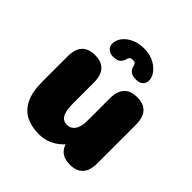

<svg xmlns="http://www.w3.org/2000/svg" viewBox="-183 -828 985 985"><g transform="rotate(45 309.5 -336.0)"><path d="M158.5 -481Q253.5 -481 253.5 -376V-223Q253.5 -176 266 -150.8Q278.5 -125.5 308.5 -125.5Q328.5 -125.5 341.8 -136.5Q355 -147.5 361.8 -167.2Q368.5 -187 368.5 -212V-376Q368.5 -481 464 -481Q559 -481 559 -376V-96Q559 8.5 464 8.5Q396 8.5 376.5 -46L375 -50Q350.5 -23 316.5 -6.2Q282.5 10.5 239.5 10.5Q189 10.5 149 -8.5Q109 -27.5 86 -72.5Q63 -117.5 63 -195V-376Q63 -481 158.5 -481ZM395.5 -540Q365.5 -540 353 -552.5Q340.5 -565 338 -579Q336.5 -587 331.8 -593.8Q327 -600.5 312.5 -600.5Q298 -600.5 293.2 -593.8Q288.5 -587 286.5 -579Q283.5 -564.5 271.2 -552.2Q259 -540 229 -540Q206 -540 192.2 -553Q178.5 -566 178.5 -585.5Q178.5 -600.5 186.8 -618.2Q195 -636 215 -652Q232 -665.5 255.8 -674.2Q279.5 -683 311.5 -683Q348 -683 374 -671.8Q400 -660.5 417 -644Q433 -628.5 439.8 -612.8Q446.5 -597 446.5 -584Q446.5 -564.5 433.2 -552.2Q420 -540 395.5 -540Z"/></g></svg>

Font: Sono ExtraLight Monospace ExtraBold
Style: Regular
Weight: 800
Version: Version 2.112